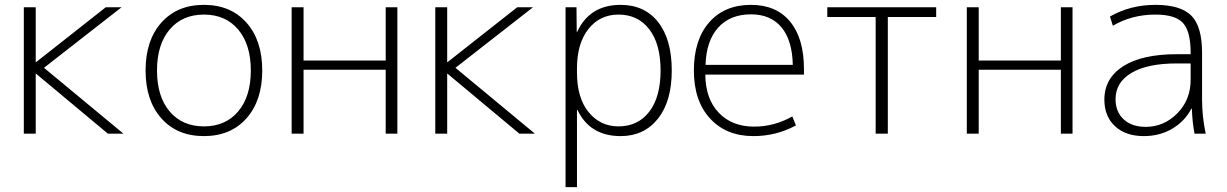

<svg xmlns="http://www.w3.org/2000/svg" viewBox="-20 -550 5049 790"><path d="M128 -294 415 -520H480L161 -271L488 0H424L128 -247H127V0H78V-520H127V-294Z M960 -428.5Q908 -490 819 -490Q730 -490 678 -428.5Q626 -367 626 -260Q626 -153 678 -91.5Q730 -30 819 -30Q908 -30 960 -91.5Q1012 -153 1012 -260Q1012 -367 960 -428.5ZM994 -63Q929 10 819 10Q709 10 644 -63Q579 -136 579 -260Q579 -384 644 -457Q709 -530 819 -530Q929 -530 994 -457Q1059 -384 1059 -260Q1059 -136 994 -63Z M1229 -263V0H1180V-520H1229V-301H1567V-520H1615V0H1567V-263Z M1821 -294 2108 -520H2173L1854 -271L2181 0H2117L1821 -247H1820V0H1771V-520H1820V-294Z M2534 10Q2407 10 2356 -98H2354V220H2307V-520H2352L2353 -419H2355Q2406 -530 2534 -530Q2632 -530 2688 -459Q2744 -388 2744 -260Q2744 -133 2687 -61.5Q2630 10 2534 10ZM2525 -490Q2448 -490 2401 -430.5Q2354 -371 2354 -268V-252Q2354 -147 2402 -88.5Q2450 -30 2525 -30Q2605 -30 2651.5 -90.5Q2698 -151 2698 -260Q2698 -369 2651.5 -429.5Q2605 -490 2525 -490Z M2883 -283H3242Q3240 -384 3195.5 -437.5Q3151 -491 3070 -491Q2984 -491 2935 -436.5Q2886 -382 2883 -283ZM2882 -243Q2883 -143 2937.5 -86Q2992 -29 3083 -29Q3166 -29 3240 -71L3255 -34Q3174 10 3080 10Q2968 10 2901.5 -62.5Q2835 -135 2835 -260Q2835 -386 2898 -458Q2961 -530 3070 -530Q3174 -530 3231 -461Q3288 -392 3288 -265V-243Z M3832 -480H3633V0H3583V-480H3384V-520H3832Z M4007 -263V0H3958V-520H4007V-301H4345V-520H4393V0H4345V-263Z M4734 -530Q4838 -530 4882 -485.5Q4926 -441 4926 -333V-140Q4926 -70 4941 0H4895Q4886 -46 4884 -103H4882Q4855 -51 4803.5 -20.5Q4752 10 4686 10Q4612 10 4568 -30.5Q4524 -71 4524 -140Q4524 -228 4601.5 -277.5Q4679 -327 4822 -327H4879V-332Q4879 -421 4847.5 -455.5Q4816 -490 4734 -490Q4637 -490 4559 -444L4547 -482Q4631 -530 4734 -530ZM4570 -142Q4570 -90 4603.5 -59Q4637 -28 4694 -28Q4769 -28 4824 -83.5Q4879 -139 4879 -222V-289H4822Q4701 -289 4635.5 -250Q4570 -211 4570 -142Z"/></svg>

Font: Mplus 1p Light
Style: Regular
Weight: 300
Version: Version 1.061